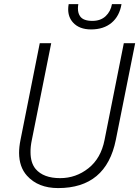

<svg xmlns="http://www.w3.org/2000/svg" viewBox="-20 -926 693 956"><path d="M269.5 10.5Q169.5 10.5 114 -51.5Q75.5 -94.5 75 -164.5Q75 -194.5 82 -229L178 -711H235L138.5 -229Q131.5 -196 132 -168.5Q132 -115 157.5 -84.5Q196.5 -39 279.5 -39Q358 -39 420.2 -88.2Q482.5 -137.5 500.5 -229L596.5 -711H653Q605 -470.5 556.8 -230Q508.5 10.5 269.5 10.5ZM433.5 -779.5Q374.5 -779.5 343.5 -814Q319.5 -840.5 319.5 -880Q319.5 -892 322 -905.5H370Q368 -894 368 -883.5Q368 -859.5 379.5 -844Q395.5 -822 440 -822Q481 -822 506 -845.5Q531 -869 537.5 -905.5H585Q575 -845.5 535.5 -812.5Q496 -779.5 433.5 -779.5Z"/></svg>

Font: Roberto Sans Light
Style: Italic
Weight: 300
Italic angle: -11°
Designer: Google
Version: Version 1.00;June 11, 2020;FontCreator 12.0.0.2522 64-bit; t